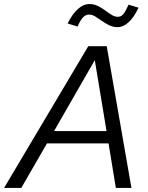

<svg xmlns="http://www.w3.org/2000/svg" viewBox="-64 -928 731 948"><path d="M-44 0 372 -700H463L585 0H508L472 -220H168L41 0ZM203 -281H462L404 -631ZM319 -797 270 -812Q293 -859 320.6 -883.5Q348.1 -908 377.3 -908Q400 -908 419.1 -898.6Q438.1 -889.1 455.1 -876.6Q472 -864 487.3 -854.5Q502.7 -845 518 -845Q533.3 -845 544.2 -857.5Q555 -870 571 -905L620 -890Q598 -843 571.4 -818.5Q544.8 -794 516 -794Q493.8 -794 474.8 -803.4Q455.8 -812.9 438.9 -824.9Q422 -837 406.7 -846.5Q391.3 -856 376 -856Q359.2 -856 346.1 -842.5Q333 -829 319 -797Z"/></svg>

Font: Red Hat Text VF
Style: Italic
Weight: 300
Italic angle: -12°
Designer: Pentagram, MCKL
Foundry: Pentagram, MCKL
Version: Version 1.023